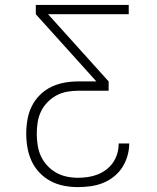

<svg xmlns="http://www.w3.org/2000/svg" viewBox="-20 -540 640 783"><path d="M297 223Q269 223 240.5 217.5Q212 212 186.5 198.5Q161 185 141 164Q121 143 109 117Q97 91 92 62.5Q87 34 87 5Q87 -24 92 -52.5Q97 -81 109.5 -106.5Q122 -132 142.5 -152.5Q163 -173 189 -185.5Q215 -198 243 -203Q271 -208 300 -208H373L126 -482V-520H505V-482H176L423 -208V-170H300Q277 -170 254 -166Q231 -162 210.5 -151Q190 -140 173.5 -123Q157 -106 147 -85Q137 -64 133.5 -41Q130 -18 130 5Q130 28 133.5 51.5Q137 75 146.5 96Q156 117 172 134.5Q188 152 208 163.5Q228 175 251 180Q274 185 298 185Q318 185 338.5 182Q359 179 378 171.5Q397 164 413.5 151.5Q430 139 441.5 122Q453 105 458.5 85.5Q464 66 464 45H507V46Q507 71 499.5 96.5Q492 122 478 143.5Q464 165 443.5 181Q423 197 399 206.5Q375 216 349 219.5Q323 223 297 223Z"/></svg>

Font: Iosevka Aile Extralight
Style: Regular
Weight: 200
Designer: Belleve Invis
Foundry: Belleve Invis
Version: Version 31.1.0; ttfautohint (v1.8.4)